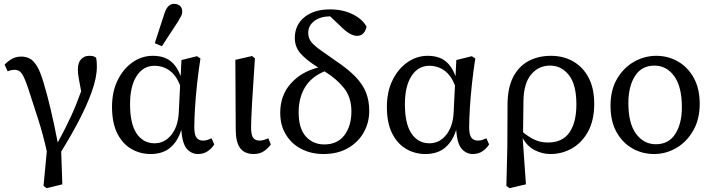

<svg xmlns="http://www.w3.org/2000/svg" viewBox="-20 -790 3710 1001"><path d="M207 179 224 -1Q205 -87 179.5 -167Q154 -247 128 -326Q109 -383 95 -404.5Q81 -426 57 -426Q47 -426 38 -424Q29 -422 20 -418L4 -453Q20 -470 41 -482.5Q62 -495 91 -495Q114 -495 133.5 -485.5Q153 -476 171 -448Q189 -420 206 -363Q225 -301 243.5 -223Q262 -145 281 -47Q321 -120 349.5 -182Q378 -244 403 -314Q394 -361 390 -385Q386 -409 386 -428Q386 -463 402.5 -481Q419 -499 445 -499Q460 -499 467.5 -496.5Q475 -494 481 -489Q483 -481 484 -470.5Q485 -460 485 -443Q485 -385 458 -310.5Q431 -236 388.5 -155.5Q346 -75 299 0L305 171L223 191Z M658 -247Q658 -144 692.5 -93.5Q727 -43 786 -43Q838 -43 873 -86.5Q908 -130 912 -202L919 -345Q898 -398 863.5 -422.5Q829 -447 785 -447Q727 -447 692.5 -394Q658 -341 658 -247ZM765 13Q710 13 664 -14Q618 -41 591 -95.5Q564 -150 564 -233Q564 -312 593.5 -372Q623 -432 671.5 -465.5Q720 -499 776 -499Q834 -499 868.5 -472Q903 -445 922 -393L926 -477L1007 -497L1025 -485Q1015 -422 1007.5 -353Q1000 -284 996.5 -224Q993 -164 993 -126Q993 -88 1004.5 -72.5Q1016 -57 1039 -57Q1052 -57 1063 -61Q1074 -65 1083 -69L1097 -37Q1084 -16 1062.5 -1.5Q1041 13 1012 13Q979 13 955 -13Q931 -39 925 -113Q908 -55 868.5 -21Q829 13 765 13ZM787 -565 838 -722Q847 -748 859.5 -759Q872 -770 888 -770Q906 -770 918 -759.5Q930 -749 930 -731Q930 -717 924 -705.5Q918 -694 907 -676L824 -549Z M1303 13Q1255 13 1232 -18Q1209 -49 1209 -114L1207 -478L1294 -498L1309 -486Q1299 -338 1294 -251Q1289 -164 1289 -124Q1289 -86 1300 -71.5Q1311 -57 1333 -57Q1346 -57 1357.5 -61Q1369 -65 1379 -69L1392 -37Q1379 -18 1357 -2.5Q1335 13 1303 13Z M1666 13Q1603 13 1552 -13Q1501 -39 1471 -87.5Q1441 -136 1441 -202Q1441 -293 1496 -354.5Q1551 -416 1639 -438Q1578 -476 1547.5 -510.5Q1517 -545 1517 -592Q1517 -659 1566.5 -700Q1616 -741 1701 -741Q1767 -741 1818 -716Q1869 -691 1891 -651Q1887 -630 1874.5 -616.5Q1862 -603 1842 -603Q1807 -603 1761 -648L1701 -705Q1649 -704 1618 -680Q1587 -656 1587 -619Q1587 -595 1599 -576.5Q1611 -558 1643 -534.5Q1675 -511 1733 -471Q1797 -428 1834.5 -388.5Q1872 -349 1888.5 -307Q1905 -265 1905 -211Q1905 -151 1876.5 -100Q1848 -49 1794.5 -18Q1741 13 1666 13ZM1537 -205Q1537 -120 1574.5 -78.5Q1612 -37 1671 -37Q1739 -37 1775.5 -85Q1812 -133 1812 -209Q1812 -283 1773 -331.5Q1734 -380 1672 -418Q1602 -389 1569.5 -334Q1537 -279 1537 -205Z M2091 -247Q2091 -144 2125.5 -93.5Q2160 -43 2219 -43Q2271 -43 2306 -86.5Q2341 -130 2345 -202L2352 -345Q2331 -398 2296.5 -422.5Q2262 -447 2218 -447Q2160 -447 2125.5 -394Q2091 -341 2091 -247ZM2198 13Q2143 13 2097 -14Q2051 -41 2024 -95.5Q1997 -150 1997 -233Q1997 -312 2026.5 -372Q2056 -432 2104.5 -465.5Q2153 -499 2209 -499Q2267 -499 2301.5 -472Q2336 -445 2355 -393L2359 -477L2440 -497L2458 -485Q2448 -422 2440.5 -353Q2433 -284 2429.5 -224Q2426 -164 2426 -126Q2426 -88 2437.5 -72.5Q2449 -57 2472 -57Q2485 -57 2496 -61Q2507 -65 2516 -69L2530 -37Q2517 -16 2495.5 -1.5Q2474 13 2445 13Q2412 13 2388 -13Q2364 -39 2358 -113Q2341 -55 2301.5 -21Q2262 13 2198 13Z M2709 -262 2707 -100Q2739 -74 2769.5 -60.5Q2800 -47 2837 -47Q2912 -47 2948.5 -99Q2985 -151 2985 -246Q2985 -349 2946 -398.5Q2907 -448 2848 -448Q2787 -448 2748.5 -401Q2710 -354 2709 -262ZM2620 179 2625 -23 2626 -242Q2626 -331 2655 -387.5Q2684 -444 2735 -471.5Q2786 -499 2852 -499Q2918 -499 2969 -469.5Q3020 -440 3049 -384.5Q3078 -329 3078 -249Q3078 -164 3046.5 -105.5Q3015 -47 2963 -17Q2911 13 2850 13Q2807 13 2768 -7Q2729 -27 2705 -70L2722 171L2636 191Z M3390 13Q3329 13 3277.5 -16Q3226 -45 3194.5 -101Q3163 -157 3163 -239Q3163 -321 3197 -379Q3231 -437 3285.5 -468Q3340 -499 3402 -499Q3463 -499 3514.5 -469.5Q3566 -440 3597 -384Q3628 -328 3628 -249Q3628 -168 3594 -109Q3560 -50 3506 -18.5Q3452 13 3390 13ZM3399 -38Q3466 -38 3500.5 -91.5Q3535 -145 3535 -231Q3535 -338 3495 -393Q3455 -448 3392 -448Q3325 -448 3290.5 -393.5Q3256 -339 3256 -253Q3256 -146 3296.5 -92Q3337 -38 3399 -38Z"/></svg>

Font: Source Serif 4 SmText
Style: Regular
Weight: 400
Designer: Frank Grießhammer
Foundry: Adobe
Version: Version 4.005;hotconv 1.1.0;makeotfexe 2.6.0